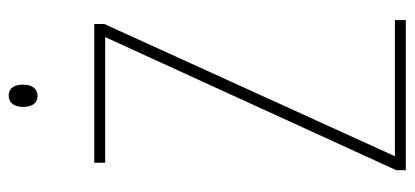

<svg xmlns="http://www.w3.org/2000/svg" viewBox="-275 -675 950 440"><g transform="rotate(-90 200.0 -455.0)"><path d="M201 -910C181 -910 175 -893 175 -877C175 -859 182 -844 200 -844C218 -844 226 -858 226 -877C226 -893 221 -910 201 -910ZM374 0V-25H62L365 -691V-714H47V-689H335L30 -22V0Z"/></g></svg>

Font: Noto Sans Myanmar UI Condensed Thin
Style: Regular
Weight: 100
Width: 3
Designer: Monotype Design Team
Foundry: Monotype Imaging Inc.
Version: Version 2.103